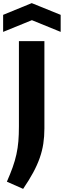

<svg xmlns="http://www.w3.org/2000/svg" viewBox="-51 -1003 408 1228"><path d="M-7 159Q15 109 30 67Q45 25 54 -16Q63 -57 66.5 -99.5Q70 -142 70 -194V-740H233V-181Q233 -130 226 -84Q219 -38 203 7.5Q187 53 161 101Q135 149 97 205ZM-31 -908 152 -983 337 -908V-799L153 -874L-31 -799Z"/></svg>

Font: Encode Sans Narrow
Style: Bold
Weight: 700
Designer: Pablo Impallari, Andres Torresi
Foundry: Pablo Impallari, Andres Torresi
Version: Version 1.000; ttfautohint (v1.00) -l 8 -r 50 -G 200 -x 14 -